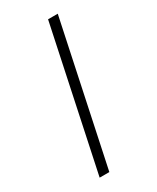

<svg xmlns="http://www.w3.org/2000/svg" viewBox="-141 -555 491 601"><g transform="rotate(-30 104.5 -255.0)"><path d="M34 0 142 -510H177L69 0Z"/></g></svg>

Font: Saira Semi Condensed Thin
Style: Italic
Weight: 100
Width: 4
Italic angle: -12°
Designer: Hector Gatti with collaboration of the Omnibus-Type team
Foundry: Omnibus-Type
Version: Version 1.001; ttfautohint (v1.8)